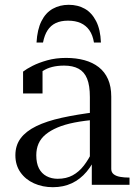

<svg xmlns="http://www.w3.org/2000/svg" viewBox="-20 -769 574 799"><path d="M266 -749Q229 -749 199.5 -732.5Q170 -716 152.5 -681Q135 -646 132 -592H159Q165 -623 178 -643Q191 -663 212 -673Q233 -683 263 -683Q294 -683 316 -673Q338 -663 352 -643Q366 -623 371 -592H400Q398 -646 380 -681Q362 -716 333 -732.5Q304 -749 266 -749ZM383 -303 381 -271Q330 -267 289.5 -259Q249 -251 219.5 -238.5Q190 -226 170 -209.5Q150 -193 140.5 -171.5Q131 -150 131 -123Q131 -90 142 -68.5Q153 -47 173.5 -36Q194 -25 220 -25Q256 -25 282.5 -39.5Q309 -54 329 -80Q349 -106 364 -138L384 -129Q367 -86 340.5 -54.5Q314 -23 279 -6.5Q244 10 200 10Q157 10 121.5 -6Q86 -22 65 -52Q44 -82 44 -123Q44 -164 66 -193.5Q88 -223 131 -244Q174 -265 237.5 -279Q301 -293 383 -303ZM362 0V-99L354 -95V-365Q354 -413 342.5 -441.5Q331 -470 307 -483Q283 -496 247 -496Q192 -496 158 -473.5Q124 -451 102 -418Q104 -437 108.5 -450.5Q113 -464 120.5 -473Q128 -482 137.5 -485.5Q147 -489 157 -488V-380H76V-471Q90 -482 115.5 -495Q141 -508 176.5 -518Q212 -528 255 -528Q297 -528 331.5 -518.5Q366 -509 391 -489.5Q416 -470 429.5 -439.5Q443 -409 443 -367V-66Q443 -52 453 -44Q463 -36 480 -33Q497 -30 518 -30H519V0Z"/></svg>

Font: Roboto Serif 144pt
Style: Regular
Weight: 400
Version: Version 1.008